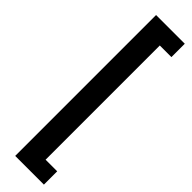

<svg xmlns="http://www.w3.org/2000/svg" viewBox="-334 -801 942 942"><g transform="rotate(45 137.0 -330.0)"><path d="M263.7 -726.6H183.1V65.9H263.7V158.2H64.5V-819.3H263.7Z"/></g></svg>

Font: Roboto-o Medium
Style: Regular
Weight: 500
Designer: Google
Version: Version 2.134; 2016; ttfautohint (v1.6)